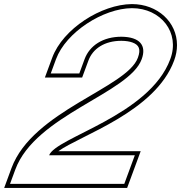

<svg xmlns="http://www.w3.org/2000/svg" viewBox="-78 -850 887 941"><path d="M336.5 -560 310.7 -490H170.7L196.5 -560C245.2 -692 427.3 -809 568.7 -810C710.7 -810 805.5 -690 756.5 -560C654.4 -283 195.3 -177 162.8 -89H512.8H582.8L531.2 51H461.2H-28.8L-3 -19C95.8 -287 555.6 -392 616.5 -560C641.2 -627 607.7 -669 517.1 -670C427.1 -670 361.2 -627 336.5 -560ZM355.3 -553.1C376.6 -611 433.6 -650 517 -650C539.4 -649.8 557.6 -646.7 570.7 -641.9C603.5 -630 613.3 -609 597.7 -566.9C544 -418.7 82.1 -307.6 -21.8 -25.9L-57.5 71H545.1L611.5 -109H208C315.4 -186.8 682.3 -301 775.3 -553C784.8 -578.5 789.5 -604.1 789.5 -628.7C789.8 -741.7 694.5 -830 568.6 -830C418.5 -828.9 230 -708.6 177.8 -566.9L142 -470H324.6Z"/></svg>

Font: Nordica Plus
Style: NordicaClassicRgOblOl
Weight: 500
Version: Version 1.01